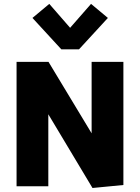

<svg xmlns="http://www.w3.org/2000/svg" viewBox="-20 -939 706 968"><path d="M446.3 8.8 145.5 -493.2 223.6 -496.1V0H63.5V-627H224.6L520.5 -136.7L441.9 -133.8V-627H602.1V-6.3ZM289.1 -690.4 143.6 -848.6 228.5 -919.4 333.5 -798.8 439 -919.4 523.9 -848.6 378.4 -690.4Z"/></svg>

Font: Anaheim ExtraBold
Style: Regular
Weight: 800
Version: Version 2.001